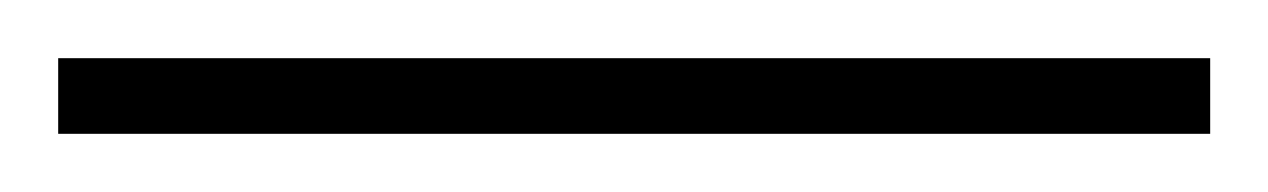

<svg xmlns="http://www.w3.org/2000/svg" viewBox="-22 71 436 66"><path d="M394 117H-2V91H394Z"/></svg>

Font: Noto Sans Bengali Condensed Thin
Style: Regular
Weight: 100
Width: 3
Designer: Joana Ranito - Universal Thirst; Jelle Bosma - Monotype Design Team
Foundry: Universal Thirst ehf.
Version: Version 3.000; ttfautohint (v1.8.4.7-5d5b)